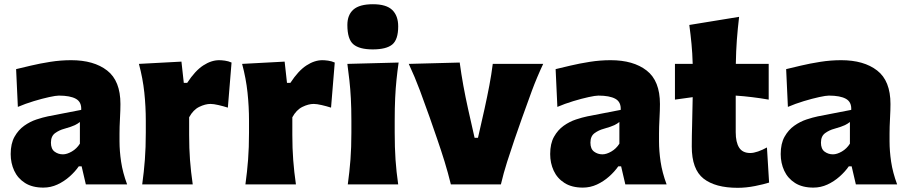

<svg xmlns="http://www.w3.org/2000/svg" viewBox="-20 -877 4308 913"><path d="M186 15.1Q133.8 15.1 99.1 -6.8Q64.5 -28.8 47.6 -65.2Q30.8 -101.6 30.8 -144.5Q30.8 -194.3 49.1 -226.8Q67.4 -259.3 95.2 -279.1Q123 -298.8 153.3 -308.8Q183.6 -318.8 207.5 -323.7L366.2 -354.5Q368.2 -392.1 340.8 -407.2Q313.5 -422.4 259.8 -422.4Q246.1 -422.4 213.4 -415.3Q180.7 -408.2 140.4 -396Q100.1 -383.8 64.9 -368.7L56.6 -548.3Q85.4 -555.2 127.7 -565.2Q169.9 -575.2 219.2 -583Q268.6 -590.8 318.4 -590.8Q426.3 -590.8 489.5 -541.7Q552.7 -492.7 552.7 -382.3Q552.7 -354 550.5 -313.5Q548.3 -272.9 548.3 -242.7V-204.6Q548.3 -159.2 555.9 -107.9Q563.5 -56.6 584.5 0H388.2L368.2 -85.9H354.5Q336.9 -60.5 310.8 -37.4Q284.7 -14.2 252.9 0.5Q221.2 15.1 186 15.1ZM279.3 -143.1Q298.3 -143.1 321.5 -156.5Q344.7 -169.9 359.9 -193.8V-296.9Q350.6 -289.1 336.2 -282Q321.8 -274.9 285.6 -264.6Q261.7 -258.3 241.9 -243.9Q222.2 -229.5 222.2 -198.7Q222.2 -168.9 239.5 -156Q256.8 -143.1 279.3 -143.1Z M656.2 0Q664.6 -60.5 668.9 -117.7Q673.3 -174.8 673.3 -246.6V-303.2Q673.3 -369.6 666.3 -436.8Q659.2 -503.9 640.6 -573.2L842.8 -584L854 -482.9H870.1Q907.7 -540.5 946.3 -565.7Q984.9 -590.8 1022 -590.8Q1033.2 -590.8 1049.6 -588.6Q1065.9 -586.4 1081.1 -579.6L1063.5 -365.2Q1042 -372.1 1018.8 -377.4Q995.6 -382.8 981 -382.8Q956.1 -382.8 927.2 -368.7Q898.4 -354.5 879.4 -319.3V-234.9Q879.4 -171.9 883.5 -116.2Q887.7 -60.5 896.5 0Z M1147 0Q1155.3 -60.5 1159.7 -117.7Q1164.1 -174.8 1164.1 -246.6V-303.2Q1164.1 -369.6 1157 -436.8Q1149.9 -503.9 1131.3 -573.2L1333.5 -584L1344.7 -482.9H1360.8Q1398.4 -540.5 1437 -565.7Q1475.6 -590.8 1512.7 -590.8Q1523.9 -590.8 1540.3 -588.6Q1556.6 -586.4 1571.8 -579.6L1554.2 -365.2Q1532.7 -372.1 1509.5 -377.4Q1486.3 -382.8 1471.7 -382.8Q1446.8 -382.8 1418 -368.7Q1389.2 -354.5 1370.1 -319.3V-234.9Q1370.1 -171.9 1374.3 -116.2Q1378.4 -60.5 1387.2 0Z M1633.8 0Q1642.1 -60.5 1646.5 -117.7Q1650.9 -174.8 1650.9 -246.6V-303.2Q1650.9 -362.8 1648.4 -408.4Q1646 -454.1 1641.6 -493.7Q1637.2 -533.2 1631.8 -573.2L1875.5 -579.6Q1869.6 -538.6 1865.5 -498.3Q1861.3 -458 1859.1 -411.1Q1856.9 -364.3 1856.9 -303.2V-246.6Q1856.9 -174.8 1860.8 -117.7Q1864.7 -60.5 1873.5 0ZM1752.4 -642.1Q1689 -642.1 1660.4 -666.3Q1631.8 -690.4 1631.8 -758.3Q1631.8 -806.2 1660.6 -831.5Q1689.5 -856.9 1753.4 -856.9Q1816.9 -856.9 1845.2 -829.6Q1873.5 -802.2 1873.5 -751.5Q1873.5 -688.5 1845.2 -665.3Q1816.9 -642.1 1752.4 -642.1Z M2124 0Q2110.8 -54.2 2094 -108.9Q2077.1 -163.6 2058.6 -216.8L2023.4 -318.4Q2001 -381.8 1977.1 -446Q1953.1 -510.3 1923.8 -573.2L2166 -579.6Q2173.3 -524.9 2183.3 -470Q2193.4 -415 2205.6 -359.9L2236.8 -221.7H2252.9L2284.2 -359.9Q2296.9 -417.5 2306.9 -470.2Q2316.9 -522.9 2323.2 -573.2H2563Q2533.2 -509.8 2509.3 -445.6Q2485.4 -381.3 2462.9 -317.4L2427.2 -215.3Q2408.7 -161.1 2391.6 -107.7Q2374.5 -54.2 2361.8 0Z M2751.5 15.1Q2699.2 15.1 2664.6 -6.8Q2629.9 -28.8 2613 -65.2Q2596.2 -101.6 2596.2 -144.5Q2596.2 -194.3 2614.5 -226.8Q2632.8 -259.3 2660.6 -279.1Q2688.5 -298.8 2718.8 -308.8Q2749 -318.8 2772.9 -323.7L2931.6 -354.5Q2933.6 -392.1 2906.2 -407.2Q2878.9 -422.4 2825.2 -422.4Q2811.5 -422.4 2778.8 -415.3Q2746.1 -408.2 2705.8 -396Q2665.5 -383.8 2630.4 -368.7L2622.1 -548.3Q2650.9 -555.2 2693.1 -565.2Q2735.4 -575.2 2784.7 -583Q2834 -590.8 2883.8 -590.8Q2991.7 -590.8 3054.9 -541.7Q3118.2 -492.7 3118.2 -382.3Q3118.2 -354 3116 -313.5Q3113.8 -272.9 3113.8 -242.7V-204.6Q3113.8 -159.2 3121.3 -107.9Q3128.9 -56.6 3149.9 0H2953.6L2933.6 -85.9H2919.9Q2902.3 -60.5 2876.2 -37.4Q2850.1 -14.2 2818.4 0.5Q2786.6 15.1 2751.5 15.1ZM2844.7 -143.1Q2863.8 -143.1 2887 -156.5Q2910.2 -169.9 2925.3 -193.8V-296.9Q2916 -289.1 2901.6 -282Q2887.2 -274.9 2851.1 -264.6Q2827.1 -258.3 2807.4 -243.9Q2787.6 -229.5 2787.6 -198.7Q2787.6 -168.9 2804.9 -156Q2822.3 -143.1 2844.7 -143.1Z M3487.8 16.1Q3381.3 16.1 3325.4 -27.8Q3269.5 -71.8 3269.5 -180.2Q3269.5 -230 3271.2 -286.1Q3272.9 -342.3 3273.9 -415L3189.5 -403.3V-573.2H3273.9Q3272.5 -624 3268.3 -667.7Q3264.2 -711.4 3257.8 -758.3L3494.6 -796.9Q3487.8 -739.3 3483.9 -687.3Q3480 -635.3 3479 -573.2H3635.3V-403.3Q3596.2 -410.2 3556.4 -415Q3516.6 -419.9 3478.5 -422.4V-248.5Q3478.5 -200.2 3494.9 -174.8Q3511.2 -149.4 3547.9 -149.4Q3563.5 -149.4 3584.7 -156.7Q3606 -164.1 3627 -175.8L3637.2 -8.8Q3613.3 -1 3570.6 7.6Q3527.8 16.1 3487.8 16.1Z M3847.7 15.1Q3795.4 15.1 3760.7 -6.8Q3726.1 -28.8 3709.2 -65.2Q3692.4 -101.6 3692.4 -144.5Q3692.4 -194.3 3710.7 -226.8Q3729 -259.3 3756.8 -279.1Q3784.7 -298.8 3814.9 -308.8Q3845.2 -318.8 3869.1 -323.7L4027.8 -354.5Q4029.8 -392.1 4002.4 -407.2Q3975.1 -422.4 3921.4 -422.4Q3907.7 -422.4 3875 -415.3Q3842.3 -408.2 3802 -396Q3761.7 -383.8 3726.6 -368.7L3718.3 -548.3Q3747.1 -555.2 3789.3 -565.2Q3831.5 -575.2 3880.9 -583Q3930.2 -590.8 3980 -590.8Q4087.9 -590.8 4151.1 -541.7Q4214.4 -492.7 4214.4 -382.3Q4214.4 -354 4212.2 -313.5Q4210 -272.9 4210 -242.7V-204.6Q4210 -159.2 4217.5 -107.9Q4225.1 -56.6 4246.1 0H4049.8L4029.8 -85.9H4016.1Q3998.5 -60.5 3972.4 -37.4Q3946.3 -14.2 3914.6 0.5Q3882.8 15.1 3847.7 15.1ZM3940.9 -143.1Q3960 -143.1 3983.2 -156.5Q4006.3 -169.9 4021.5 -193.8V-296.9Q4012.2 -289.1 3997.8 -282Q3983.4 -274.9 3947.3 -264.6Q3923.3 -258.3 3903.6 -243.9Q3883.8 -229.5 3883.8 -198.7Q3883.8 -168.9 3901.1 -156Q3918.5 -143.1 3940.9 -143.1Z"/></svg>

Font: Pinar DS4-ExtraBold
Style: Regular
Weight: 800
Designer: Amin Abedi
Version: Version 2.000